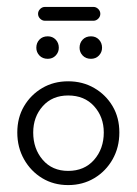

<svg xmlns="http://www.w3.org/2000/svg" viewBox="-20 -525 395 555"><path d="M177 10Q135 10 102 -10Q69 -30 49.5 -64.5Q30 -99 30 -142Q30 -185 49.5 -218Q69 -251 102 -270.5Q135 -290 177 -290Q219 -290 252.5 -270.5Q286 -251 305.5 -218Q325 -185 325 -142Q325 -99 305.5 -64.5Q286 -30 252.5 -10Q219 10 177 10ZM177 -31Q224 -31 252 -63Q280 -95 280 -142Q280 -187 252 -218Q224 -249 177 -249Q131 -249 103.5 -218Q76 -187 76 -142Q76 -95 103.5 -63Q131 -31 177 -31ZM118 -355Q103 -355 94 -364.5Q85 -374 85 -387Q85 -401 94 -410.5Q103 -420 118 -420Q132 -420 141 -410.5Q150 -401 150 -387Q150 -374 141 -364.5Q132 -355 118 -355ZM243 -355Q228 -355 219 -364.5Q210 -374 210 -387Q210 -401 219 -410.5Q228 -420 243 -420Q257 -420 266 -410.5Q275 -401 275 -387Q275 -374 266 -364.5Q257 -355 243 -355ZM110 -465Q102 -465 96 -471Q90 -477 90 -485Q90 -493 96 -499Q102 -505 110 -505H250Q258 -505 264 -499Q270 -493 270 -485Q270 -477 264 -471Q258 -465 250 -465Z"/></svg>

Font: Dongle Light
Style: Regular
Weight: 300
Designer: Yanghee Ryu
Foundry: Yanghee Ryu
Version: Version 2.000